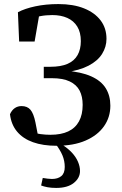

<svg xmlns="http://www.w3.org/2000/svg" viewBox="-20 -700 599 943"><path d="M256 223Q231 223 213 219.5Q195 216 182 211L190 174Q203 176 214 177.5Q225 179 235 179Q264 179 281 165Q298 151 298 120Q298 90 286.5 62.5Q275 35 248 0H284V10Q313 28 333 49.5Q353 71 363 94.5Q373 118 373 140Q373 174 342.5 198.5Q312 223 256 223ZM258 16Q191 16 142 -1.5Q93 -19 64 -53.5Q35 -88 29 -139Q38 -159 52.5 -169Q67 -179 86 -179Q114 -179 129.5 -161Q145 -143 154 -99L171 -12L125 -56Q153 -45 178 -41.5Q203 -38 227 -38Q280 -38 315 -54.5Q350 -71 368 -104Q386 -137 386 -185Q386 -226 371 -255Q356 -284 322.5 -300Q289 -316 234 -316H195V-372H227Q279 -372 312 -386.5Q345 -401 361 -429.5Q377 -458 377 -498Q377 -541 359.5 -569.5Q342 -598 310.5 -612Q279 -626 237 -626Q205 -626 177 -620.5Q149 -615 122 -601V-635L177 -652L150 -496H74L68 -640Q102 -658 153.5 -669Q205 -680 267 -680Q340 -680 392.5 -659Q445 -638 474 -600Q503 -562 503 -509Q503 -470 481.5 -435.5Q460 -401 415 -377.5Q370 -354 301 -345V-353Q379 -347 428 -325Q477 -303 499.5 -266.5Q522 -230 522 -181Q522 -124 490.5 -79.5Q459 -35 400 -9.5Q341 16 258 16Z"/></svg>

Font: Source Serif 4 18pt SemiBold
Style: Regular
Weight: 600
Designer: Frank Grießhammer
Foundry: Adobe Systems Incorporated
Version: Version 4.004;hotconv 1.0.116;makeotfexe 2.5.65601